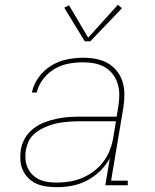

<svg xmlns="http://www.w3.org/2000/svg" viewBox="-20 -767 640 795"><path d="M215 8Q215 8 215 8Q215 8 215 8Q193 8 171.5 5Q150 2 131 -6.5Q112 -15 97.5 -29.5Q83 -44 74.5 -62.5Q66 -81 64.5 -102.5Q63 -124 66 -146Q70 -171 83 -194Q96 -217 117 -233.5Q138 -250 162 -259.5Q186 -269 211 -274.5Q236 -280 260.5 -282Q285 -284 310 -284H463L470 -326Q474 -350 474 -374Q474 -398 467.5 -419.5Q461 -441 447.5 -459Q434 -477 414.5 -488.5Q395 -500 372 -504.5Q349 -509 325 -509Q295 -509 264.5 -503.5Q234 -498 206.5 -482Q179 -466 159 -440Q139 -414 132 -384H112Q119 -418 140.5 -447.5Q162 -477 192.5 -495.5Q223 -514 257.5 -521Q292 -528 325 -528Q352 -528 378 -523Q404 -518 426 -505.5Q448 -493 464 -473Q480 -453 487.5 -428.5Q495 -404 495 -376.5Q495 -349 491 -323L440 -19H509V0H416L435 -112Q419 -83 394.5 -59Q370 -35 340 -19.5Q310 -4 278.5 2Q247 8 215 8ZM216 -11Q242 -11 269 -15.5Q296 -20 322 -31Q348 -42 371 -60Q394 -78 410.5 -101Q427 -124 436.5 -150Q446 -176 450 -203L460 -265H310Q293 -265 276.5 -264Q260 -263 243 -261Q226 -259 209.5 -255Q193 -251 176.5 -244.5Q160 -238 144.5 -229Q129 -220 116.5 -207.5Q104 -195 97 -178.5Q90 -162 87 -145Q84 -126 85.5 -107.5Q87 -89 94.5 -72.5Q102 -56 114.5 -43.5Q127 -31 143.5 -23.5Q160 -16 178.5 -13.5Q197 -11 216 -11ZM331 -596 246 -735 266 -745 345 -611 468 -747 485 -733 354 -596Z"/></svg>

Font: Iosevka Etoile Thin Oblique
Style: Regular
Weight: 100
Italic angle: -9°
Designer: Belleve Invis
Foundry: Belleve Invis
Version: Version 15.5.2; ttfautohint (v1.8.4)